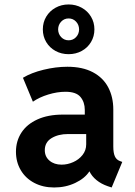

<svg xmlns="http://www.w3.org/2000/svg" viewBox="-20 -830 602 858"><path d="M526.4 -106.4 479 7.8 461.4 2Q432.6 -7.8 411.4 -25.1Q390.1 -42.5 379.9 -64H379.4Q358.9 -32.7 316.2 -12.5Q273.4 7.8 222.2 7.8Q171.9 7.8 133.1 -12.7Q94.2 -33.2 72.8 -69.6Q51.3 -106 51.3 -151.9Q51.3 -199.7 75.7 -237.3Q100.1 -274.9 147.5 -296.4Q194.8 -317.9 260.7 -317.9H358.9V-338.9Q358.9 -373.5 339.6 -396.7Q320.3 -419.9 272.5 -419.9Q235.8 -419.9 195.8 -407.7Q155.8 -395.5 127 -375.5L82.5 -482.4Q119.6 -504.9 174.6 -518.3Q229.5 -531.7 281.2 -531.7Q348.6 -531.7 394.8 -507.3Q440.9 -482.9 463.6 -439.7Q486.3 -396.5 486.3 -340.8V-175.3Q486.3 -147 493.2 -131.6Q500 -116.2 515.6 -110.4ZM365.2 -185.1V-231H284.2Q240.2 -231 210.2 -212.6Q180.2 -194.3 180.2 -158.7Q180.2 -129.9 201.2 -112.1Q222.2 -94.2 255.4 -94.2Q281.7 -94.2 307.1 -105.5Q332.5 -116.7 348.9 -137.5Q365.2 -158.2 365.2 -185.1ZM286.6 -810.1Q318.8 -810.1 345.2 -795.4Q371.6 -780.8 386.7 -755.4Q401.9 -730 401.9 -698.7Q401.9 -667.5 386.7 -642.1Q371.6 -616.7 345.2 -602.3Q318.8 -587.9 286.6 -587.9Q254.4 -587.9 228 -602.3Q201.7 -616.7 186.5 -642.1Q171.4 -667.5 171.4 -698.7Q171.4 -730 186.5 -755.4Q201.7 -780.8 228 -795.4Q254.4 -810.1 286.6 -810.1ZM286.6 -747.6Q267.1 -747.6 253.7 -733.6Q240.2 -719.7 239.7 -698.7Q240.2 -677.7 253.7 -663.8Q267.1 -649.9 286.6 -649.9Q306.2 -649.9 319.6 -663.8Q333 -677.7 333.5 -698.7Q333 -719.7 319.6 -733.6Q306.2 -747.6 286.6 -747.6Z"/></svg>

Font: Reddit Mono
Style: Bold
Weight: 700
Designer: Stephen Hutchings
Foundry: Reddit
Version: Version 1.009